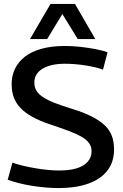

<svg xmlns="http://www.w3.org/2000/svg" viewBox="-20 -943 625 973"><path d="M525 -678 502 -590Q484 -597 460 -602.5Q436 -608 410 -612Q384 -616 358 -618Q332 -620 309 -620Q238 -620 196 -595Q154 -570 154 -524Q154 -501 164.5 -483.5Q175 -466 197.5 -451Q220 -436 257 -421.5Q294 -407 346 -391Q402 -374 442 -354Q482 -334 508 -310.5Q534 -287 546 -256.5Q558 -226 558 -186Q558 -123 525 -79.5Q492 -36 429 -13Q366 10 274 10Q244 10 210 7Q176 4 141.5 -1.5Q107 -7 75.5 -15Q44 -23 19 -32L43 -119Q67 -110 97 -103Q127 -96 159 -90.5Q191 -85 222 -82Q253 -79 280 -79Q334 -79 370 -90.5Q406 -102 425 -124Q444 -146 444 -177Q444 -200 431 -218Q418 -236 392.5 -250.5Q367 -265 327 -280Q287 -295 233 -313Q182 -330 145.5 -350Q109 -370 85.5 -394Q62 -418 50.5 -448Q39 -478 39 -517Q39 -559 56 -594.5Q73 -630 106.5 -656Q140 -682 191 -696Q242 -710 309 -710Q348 -710 388 -705.5Q428 -701 464.5 -694Q501 -687 525 -678ZM132 -745 236 -923H360L463 -745H374L296 -872L219 -745Z"/></svg>

Font: Georama ExtraCondensed Thin Medium
Style: Regular
Weight: 500
Version: Version 1.001